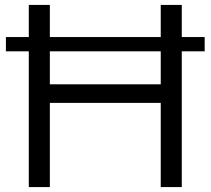

<svg xmlns="http://www.w3.org/2000/svg" viewBox="-20 -760 856 780"><path d="M811.5 -609.5V-551.5H718.5V0H633V-342H182.5V0H97V-551.5H4V-609.5H97V-740H182.5V-609.5H633V-740H718.5V-609.5ZM633 -417.5V-551.5H182.5V-417.5Z"/></svg>

Font: Encode Sans Expanded
Style: Regular
Weight: 400
Width: 7
Designer: Multiple Designers
Foundry: Impallari Type
Version: Version 2.000